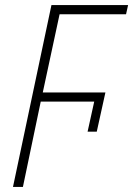

<svg xmlns="http://www.w3.org/2000/svg" viewBox="-20 -734 523 754"><path d="M31 0H70L140 -335H350L324 -217H360L394 -371H148L214 -678H475L483 -714H182Z"/></svg>

Font: Noto Sans SemiCondensed ExtraLight
Style: Italic
Weight: 200
Width: 4
Italic angle: -12°
Designer: Monotype Design Team
Foundry: Monotype Imaging Inc.
Version: Version 2.013